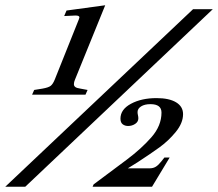

<svg xmlns="http://www.w3.org/2000/svg" viewBox="-44 -710 829 730"><path d="M86 -368 117 -373Q140 -377 148.5 -383.5Q157 -390 164 -407L256 -637Q258 -643 258 -644Q258 -651 243 -651L200 -649L209 -670L356 -690L241 -407Q237 -398 237 -390Q237 -383 242.5 -379Q248 -375 262 -373L289 -368L281 -350H78ZM690 -675H765L52 0H-24ZM479 -93 442 -70H525Q539 -70 549 -76.5Q559 -83 570 -97L581 -111H601L534 0H308L312 -9L438 -103Q494 -145 532 -188.5Q570 -232 570 -282Q570 -314 528 -314Q506 -314 492.5 -305.5Q479 -297 479 -284Q479 -278 480.5 -272Q482 -266 482 -260Q482 -247 470 -239Q458 -231 443 -231Q431 -231 422.5 -237.5Q414 -244 414 -259Q414 -294 454 -315.5Q494 -337 551 -337Q599 -337 625.5 -321Q652 -305 652 -276Q652 -242 624 -208Q596 -174 562 -149.5Q528 -125 479 -93Z"/></svg>

Font: Ibarra Real Nova SemiBold
Style: Italic
Weight: 600
Italic angle: -22°
Designer: Jose Maria Ribagorda & Octavio Pardo
Foundry: Octavio Pardo
Version: Version 1.014